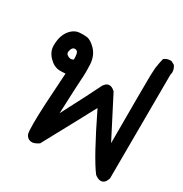

<svg xmlns="http://www.w3.org/2000/svg" viewBox="-148 -510 793 831"><g transform="rotate(30 248.5 -95.0)"><path d="M93.8 187.5Q89.8 176.8 89.8 135.7Q89.8 94.7 92.8 35.2Q99.6 -79.1 102.5 -122.1Q93.8 -121.1 85.9 -121.1Q78.1 -121.1 71.3 -121.1Q43.9 -123 20.5 -147.5Q-2.9 -171.9 -2.9 -202.1Q-2.9 -258.8 28.3 -288.1Q44.9 -303.7 64.5 -305.7Q82 -307.6 101.6 -305.7Q123 -303.7 147.5 -277.8Q171.9 -252 174.8 -210.9Q175.8 -192.4 175.8 -173.3Q175.8 -154.3 173.8 -129.4Q171.9 -104.5 166 39.1Q240.2 -102.5 266.6 -157.2Q270.5 -162.1 274.4 -166Q282.2 -173.8 293 -173.8Q306.6 -173.8 321.3 -159.2L423.8 40Q423.8 -277.3 424.8 -300.8Q425.8 -324.2 426.8 -336.9Q429.7 -360.4 436.5 -387.7L439.5 -389.6Q450.2 -398.4 466.8 -398.4Q468.8 -398.4 472.7 -398.4L489.3 -389.6Q500 -375 500 -358.4Q500 -351.6 498 -344.7L496.1 173.8Q487.3 204.1 465.8 204.1Q453.1 204.1 436.5 191.4Q391.6 132.8 296.9 -62.5Q266.6 -4.9 158.2 194.3Q137.7 208 125 208Q103.5 208 93.8 187.5ZM84 -235.4Q72.3 -235.4 67.4 -218.8Q65.4 -212.9 65.4 -207Q65.4 -201.2 69.3 -197.3Q78.1 -189.5 88.9 -188.5Q97.7 -188.5 103.5 -193.4Q103.5 -223.6 96.7 -230.5Q91.8 -235.4 84 -235.4Z"/></g></svg>

Font: JasonHandwriting2
Style: SemiBold
Weight: 600
Version: Version 1.04.7